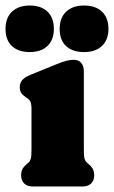

<svg xmlns="http://www.w3.org/2000/svg" viewBox="-58 -675 412 695"><path d="M245.5 -417V-133Q245.5 -108.5 248.2 -99.8Q251 -91 256.5 -86.5L261.5 -82Q272 -73.5 277.5 -64.2Q283 -55 283 -40.5Q283 -21.5 271.8 -10.8Q260.5 0 241.5 0H60Q41 0 29.8 -10.8Q18.5 -21.5 18.5 -40.5Q18.5 -55 24 -64.2Q29.5 -73.5 40 -82L45 -86.5Q50.5 -91 53.2 -99.8Q56 -108.5 56 -133V-279Q56 -298.5 52.2 -306.5Q48.5 -314.5 40 -320L35.5 -323Q23.5 -331 18.5 -339Q13.5 -347 13.5 -359.5Q13.5 -374 22 -384.5Q30.5 -395 52 -404L141.5 -440.5Q167 -451 181.8 -454.8Q196.5 -458.5 208.5 -458.5Q227 -458.5 236.2 -447Q245.5 -435.5 245.5 -417ZM49.5 -486.5Q9 -486.5 -14.5 -508Q-38 -529.5 -38 -570.5Q-38 -610.5 -14.5 -632.8Q9 -655 49.5 -655Q91 -655 114 -632.8Q137 -610.5 137 -570.5Q137 -531 114 -508.8Q91 -486.5 49.5 -486.5ZM246 -486.5Q205 -486.5 181.5 -508Q158 -529.5 158 -570.5Q158 -610.5 181.5 -632.8Q205 -655 246 -655Q288 -655 311.2 -632.8Q334.5 -610.5 334.5 -570.5Q334.5 -531 311.2 -508.8Q288 -486.5 246 -486.5Z"/></svg>

Font: Fraunces 144pt S100 Black
Style: Regular
Weight: 900
Version: Version 1.000